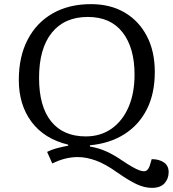

<svg xmlns="http://www.w3.org/2000/svg" viewBox="-20 -735 836 929"><path d="M71 -348Q71 -461 114 -543.5Q157 -626 235.5 -670.5Q314 -715 420 -715Q514 -715 583 -674.5Q652 -634 690.5 -560.5Q729 -487 729 -387Q729 -282 690.5 -206Q652 -130 581.5 -85.5Q511 -41 415 -32V-26Q457 -19 494 -2.5Q531 14 573 43Q627 79 653 88.5Q679 98 689.5 90Q700 82 705 65L714 35Q749 35 772.5 50.5Q796 66 796 98Q796 130 776 152Q756 174 715 174Q678 174 639.5 155.5Q601 137 548 100Q491 59 444.5 42Q398 25 356 25Q295 25 233 56L208 0Q232 -12 259.5 -19Q287 -26 310 -30V-35Q194 -63 132.5 -145.5Q71 -228 71 -348ZM169 -358Q169 -220 227.5 -147.5Q286 -75 395 -75Q467 -75 520 -112.5Q573 -150 602 -217Q631 -284 631 -374Q631 -504 573 -578.5Q515 -653 405 -653Q292 -653 230.5 -576.5Q169 -500 169 -358Z"/></svg>

Font: Literata 7pt
Style: Italic
Weight: 400
Italic angle: -2°
Designer: Latin by Veronika Burian and Jose Scaglione. Greek by Irene Vlachou. Cyrillic by Vera Evstafieva
Foundry: TypeTogether
Version: Version 3.002